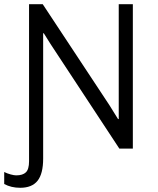

<svg xmlns="http://www.w3.org/2000/svg" viewBox="-39 -706 751 912"><path d="M-19 111Q-5 118 11.5 122.5Q28 127 38 127Q69 127 84 112.5Q99 98 99 60V-686H164L481 -206L522 -140L525 -141V-686H592V0H528L201 -497L169 -548H166V47Q166 119 139.5 152.5Q113 186 57 186Q14 186 -19 168Z"/></svg>

Font: Chivo Light
Style: Regular
Weight: 300
Designer: Hector Gatti
Foundry: Omnibus-Type
Version: Version 1.007